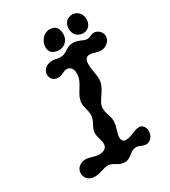

<svg xmlns="http://www.w3.org/2000/svg" viewBox="-194 -868 880 991"><g transform="rotate(-30 246.5 -372.5)"><path d="M219 -651C253 -636 287 -650 301 -676C315 -705 310 -750 278 -760C245 -770 216 -754 201 -724C188 -696 192 -662 219 -651ZM349 -693C358 -663 396 -651 422 -663C449 -676 455 -709 447 -735C437 -763 406 -779 377 -767C349 -756 339 -722 349 -693ZM327 -642C362 -642 381 -622 402 -622C421 -622 431 -634 447 -634C464 -634 493 -619 493 -587C493 -557 462 -535 436 -535C414 -535 391 -547 373 -547C350 -547 342 -531 342 -506C342 -471 352 -445 352 -413C352 -355 292 -316 292 -273C292 -239 309 -218 309 -187C309 -157 291 -124 291 -99C291 -83 299 -71 315 -71C348 -71 375 -95 405 -95C427 -95 440 -75 440 -53C440 -19 416 1 396 1C372 1 358 -13 341 -13C304 -13 292 26 253 26C215 26 199 -4 167 -4C139 -4 117 13 80 13C52 13 26 -6 26 -39C26 -69 54 -89 82 -89C110 -89 130 -75 159 -75C187 -75 206 -88 206 -111C206 -134 193 -156 193 -181C193 -216 223 -236 223 -275C223 -302 211 -321 211 -347C211 -405 267 -435 267 -496C267 -522 255 -541 230 -541C213 -541 198 -524 174 -524C145 -524 130 -544 130 -566C130 -590 149 -616 189 -616C208 -616 219 -610 234 -610C277 -610 284 -642 327 -642Z"/></g></svg>

Font: PicNic
Style: Regular
Weight: 400
Designer: Mariel Nils
Foundry: Velvetyne Type Foundry
Version: Version 2.000;Glyphs 3.2.3 (3260)